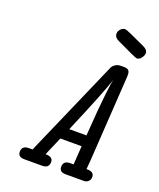

<svg xmlns="http://www.w3.org/2000/svg" viewBox="-148 -899 821 990"><g transform="rotate(20 262.5 -404.0)"><path d="M70.8 -28.8Q70.8 -62 108.9 -62H128.9Q132.8 -71.8 151.9 -115.2L354 -577.1Q360.8 -593.3 364 -599.6Q367.2 -606 379.6 -614.5Q392.1 -623 410.2 -623H425.8Q444.8 -623 451.9 -615.5Q459 -607.9 459 -592.8V-583L429.2 -115.2Q428.2 -106.4 427 -88.6Q425.8 -70.8 424.8 -62H428.2Q467.3 -62 466.8 -33.2Q466.8 -27.3 464.8 -20.8Q462.9 -14.2 454.3 -7.1Q445.8 0 432.1 0H332Q297.9 0 297.9 -28.8Q297.9 -62 335 -62H354L360.8 -164.1H244.1L200.2 -62H202.1Q241.2 -62 241.2 -33.2Q241.2 0 203.1 0H106Q70.8 0 70.8 -28.8ZM271 -225.1H365.2L376 -368.2L384.8 -456.1L392.1 -515.1L397 -541Q376 -472.2 271 -225.1ZM331.1 -771Q331.1 -785.2 342 -796.6Q353 -808.1 367.2 -808.1Q377 -808.1 483.9 -757.3Q507.8 -746.1 507.8 -727.1Q507.8 -715.8 497.3 -701.4Q486.8 -687 472.2 -687Q465.3 -687 357.9 -738.3Q331.1 -750 331.1 -771Z"/></g></svg>

Font: CMU Typewriter Text
Style: Italic
Weight: 500
Italic angle: -14.04°
Version: Version 0.7.0